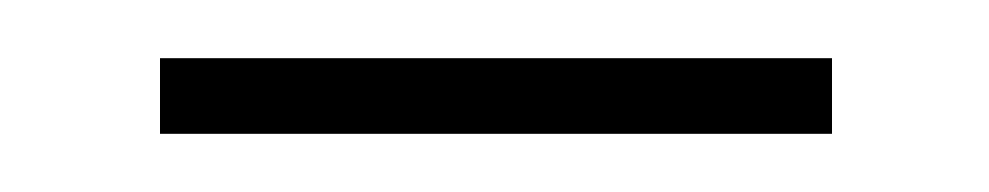

<svg xmlns="http://www.w3.org/2000/svg" viewBox="-20 -305 340 66"><path d="M35 -259H266V-285H35Z"/></svg>

Font: Noto Sans Thai Looped SemiCondensed Thin
Style: Regular
Weight: 100
Width: 4
Designer: Sasikarn Vongin, Ben Mitchell
Foundry: The Fontpad Ltd
Version: Version 1.001